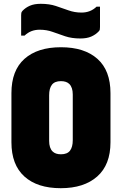

<svg xmlns="http://www.w3.org/2000/svg" viewBox="-20 -968 640 1008"><path d="M300 -720Q423 -720 491.5 -659Q560 -598 560 -479V-221Q560 -103 490.5 -41.5Q421 20 299 20Q176 20 108 -41.5Q40 -103 40 -221V-479Q40 -598 108.5 -659Q177 -720 300 -720ZM238 -228Q238 -191 256 -173Q271 -158 300 -158Q333 -158 347.5 -177Q362 -196 362 -232V-472Q362 -509 344 -527Q329 -542 300 -542Q267 -542 252.5 -523Q238 -504 238 -468ZM408 -902Q455 -902 487 -933H505V-826Q505 -817 504 -812.5Q503 -808 498 -803Q482 -786 459 -776Q436 -766 402 -766Q357 -766 322.5 -777.5Q288 -789 256.5 -800.5Q225 -812 188 -812Q141 -812 109 -781H91V-888Q91 -896 92 -900.5Q93 -905 98 -911Q114 -928 137 -938Q160 -948 194 -948Q239 -948 273.5 -936.5Q308 -925 340 -913.5Q372 -902 408 -902Z"/></svg>

Font: Recursive Mn Lnr St Blk
Style: Regular
Weight: 900
Monospace: yes
Version: Version 1.079;hotconv 1.0.112;makeotfexe 2.5.65598; ttfautoh